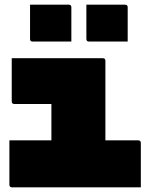

<svg xmlns="http://www.w3.org/2000/svg" viewBox="-20 -798 640 818"><path d="M20 -200H199V-355H41Q30 -355 30 -366V-550H418Q429 -550 429 -539V-200H569Q580 -200 580 -189V0H31Q20 0 20 -11ZM108 -778H273Q284 -778 284 -767V-621H119Q108 -621 108 -632ZM348 -778H513Q524 -778 524 -767V-621H359Q348 -621 348 -632Z"/></svg>

Font: Recursive Mn Lnr St XBk
Style: Regular
Weight: 1000
Monospace: yes
Version: Version 1.079;hotconv 1.0.112;makeotfexe 2.5.65598; ttfautoh